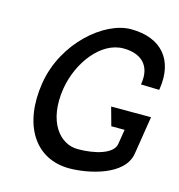

<svg xmlns="http://www.w3.org/2000/svg" viewBox="-93 -673 717 767"><g transform="rotate(15 265.5 -289.5)"><path d="M69 -290C41 -113 118 11 261 11C336 11 484 -18 499 -114L524 -271H359L380 -195H435L425 -133C417 -91 344 -72 274 -72C199 -72 134 -150 156 -290C174 -401 253 -508 347 -508C419 -508 464 -469 452 -392L451 -387L527 -385L528 -390C547 -511 484 -590 356 -590C247 -590 97 -464 69 -290Z"/></g></svg>

Font: Charger Pro
Style: BdNarObl
Weight: 700
Designer: Jasper
Foundry: Cannot Into Space Fonts
Version: Version 1.09